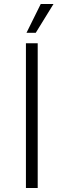

<svg xmlns="http://www.w3.org/2000/svg" viewBox="-20 -942 319 962"><path d="M248 -921.9 159.2 -777.8H112.8L184.1 -921.9ZM168.9 -725.1V0H109.9V-725.1Z"/></svg>

Font: Stilu Light
Style: Regular
Weight: 300
Designer: Genilson Lima Santos
Foundry: Genilson Lima Santos
Version: Version 1.200;PS 001.200;hotconv 1.0.88;makeotf.lib2.5.64775